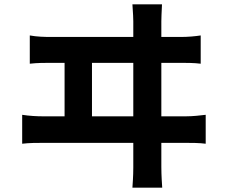

<svg xmlns="http://www.w3.org/2000/svg" viewBox="-20 -810 1040 883"><path d="M725 -790H589C592 -745 593 -726 593 -712V-640H216C185 -640 149 -641 117 -647V-517C151 -521 186 -521 216 -521H277V-275H180C149 -275 114 -277 82 -282V-149C115 -153 150 -153 180 -153H593V-40C593 -30 593 -2 589 53H726C722 -4 722 -34 722 -42V-153H833C856 -153 898 -153 926 -149V-282C900 -279 868 -275 833 -275H722V-521H810C832 -521 874 -521 903 -517V-647C877 -643 845 -640 810 -640H722V-712C722 -725 723 -749 725 -790ZM403 -275V-521H593V-275Z"/></svg>

Font: Source Han Sans JP
Style: Bold
Weight: 700
Designer: Ryoko NISHIZUKA 西塚涼子 (kana, bopomofo & ideographs); Paul D. Hunt (Latin, Greek & Cyrillic); Sandoll Communications 산돌커뮤니
Foundry: Adobe
Version: Version 2.002;hotconv 1.0.116;makeotfexe 2.5.65601